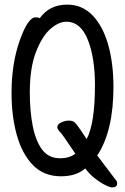

<svg xmlns="http://www.w3.org/2000/svg" viewBox="-20 -739 540 831"><path d="M240 -54Q281 -54 306 -74Q251 -156 244 -163Q228 -180 228 -188Q228 -201 244.5 -209Q261 -217 278 -217Q295 -217 303.5 -209Q312 -201 328 -177.5Q344 -154 355 -137Q391 -205 391 -371Q391 -485 362 -562Q331 -645 267 -645Q234 -645 198 -613.5Q162 -582 135.5 -513.5Q109 -445 109 -339Q109 -259 121.5 -194.5Q134 -130 162 -92Q190 -54 240 -54ZM466 72H461Q430 64 388 31Q366 13 349 -10Q310 24 244 24Q170 24 123 -24Q76 -72 53 -153.5Q30 -235 30 -337Q30 -464 65.5 -564Q101 -664 134 -664Q148 -664 152 -660Q194 -719 271 -719Q336 -719 381 -672Q426 -625 448.5 -544.5Q471 -464 471 -363Q471 -172 401 -66L478 36Q487 44 487 55Q487 72 466 72Z"/></svg>

Font: \eiw{I[½ {O¿rH
Style: Bold
Weight: 700
Designer: LXGW / Fontworks Inc.
Foundry: LXGW / Fontworks Inc.
Version: Version 1.320;February 9, 2024